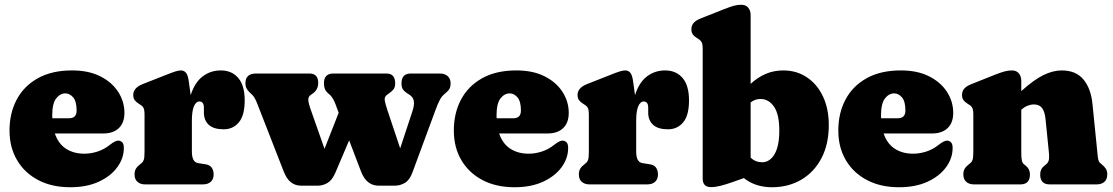

<svg xmlns="http://www.w3.org/2000/svg" viewBox="-20 -775 4680 807"><path d="M503 -300.5Q503 -259 479.5 -236.5Q456 -214 414 -214H210.5Q225 -171 257.2 -150Q289.5 -129 334.5 -129Q362.5 -129 390.5 -138.2Q418.5 -147.5 441.5 -166Q465.5 -185 478 -184Q487 -183.5 493.8 -176.8Q500.5 -170 500.5 -153Q500.5 -110 473 -72.2Q445.5 -34.5 395 -11.2Q344.5 12 275.5 12Q198 12 140.8 -18Q83.5 -48 51.8 -101.8Q20 -155.5 20 -226.5Q20 -299 50 -356Q80 -413 138.8 -446Q197.5 -479 283 -479Q352 -479 401 -454.5Q450 -430 476.5 -389.2Q503 -348.5 503 -300.5ZM199.5 -289Q199.5 -283.5 200 -278H270.5Q302 -278 302 -310.5Q302 -349 287.5 -365.8Q273 -382.5 255 -382.5Q232.5 -382.5 216 -361.2Q199.5 -340 199.5 -289Z M774 -429.5 781.5 -375Q798.5 -428.5 831.8 -453.8Q865 -479 908 -479Q954.5 -479 981.5 -447.2Q1008.5 -415.5 1008.5 -353Q1008.5 -290 984 -260.8Q959.5 -231.5 920 -231.5Q878.5 -231.5 857.8 -250.2Q837 -269 837 -301.5V-322.5Q837 -348.5 817.5 -348.5Q804 -348.5 795.2 -328.5Q786.5 -308.5 786.5 -268.5V-138Q786.5 -93.5 812.5 -89.5L843.5 -84.5Q862 -82 870 -70.2Q878 -58.5 878 -42Q878 -22.5 866.2 -11.2Q854.5 0 833 0H590Q569.5 0 557.5 -11Q545.5 -22 545.5 -42Q545.5 -56.5 551.5 -66.2Q557.5 -76 569 -84.5L575 -89.5Q581.5 -94.5 584.5 -103.8Q587.5 -113 587.5 -138V-292.5Q587.5 -313.5 583 -321.8Q578.5 -330 569.5 -335L563.5 -339Q552 -346 546 -354.2Q540 -362.5 540 -376Q540 -405.5 579.5 -421.5L680 -461Q701 -469.5 715.5 -474.2Q730 -479 740.5 -479Q754 -479 762.2 -468.5Q770.5 -458 774 -429.5Z M1314.5 5.5H1247Q1221 5.5 1202.8 -8.8Q1184.5 -23 1172 -55.5L1062 -337.5Q1050.5 -367.5 1039.5 -377L1031.5 -384.5Q1020 -395.5 1015.8 -404.2Q1011.5 -413 1011.5 -424.5Q1011.5 -466 1056 -466H1280.5Q1317.5 -466 1317.5 -426.5Q1317.5 -398 1294.5 -382L1287.5 -377Q1275.5 -369.5 1275.8 -356Q1276 -342.5 1287 -311.5L1344 -149.5L1403.5 -301L1390 -337.5Q1379.5 -364.5 1367 -376L1359 -383Q1348.5 -392.5 1345 -402.5Q1341.5 -412.5 1341.5 -425Q1341.5 -466 1381 -466H1604.5Q1641 -466 1641 -424.5Q1641 -408.5 1634.2 -399.8Q1627.5 -391 1615 -382.5L1607.5 -377Q1595 -368.5 1597 -354.2Q1599 -340 1608.5 -311.5L1662 -151.5L1713.5 -307.5Q1722.5 -335 1719.2 -351.2Q1716 -367.5 1700 -377.5L1692 -382.5Q1679.5 -390.5 1673.5 -399.5Q1667.5 -408.5 1667.5 -424.5Q1667.5 -466 1706.5 -466H1829Q1849.5 -466 1861.8 -455Q1874 -444 1874 -424.5Q1874 -411.5 1869.5 -402.5Q1865 -393.5 1852 -383L1847 -378.5Q1837 -370.5 1828.8 -355.5Q1820.5 -340.5 1809.5 -310L1713.5 -50Q1702 -18.5 1682 -6.5Q1662 5.5 1638 5.5H1572Q1547 5.5 1528 -9Q1509 -23.5 1497 -55.5L1447.5 -185L1390 -50Q1376.5 -18 1356.8 -6.2Q1337 5.5 1314.5 5.5Z M2370.5 -300.5Q2370.5 -259 2347 -236.5Q2323.5 -214 2281.5 -214H2078Q2092.5 -171 2124.8 -150Q2157 -129 2202 -129Q2230 -129 2258 -138.2Q2286 -147.5 2309 -166Q2333 -185 2345.5 -184Q2354.5 -183.5 2361.2 -176.8Q2368 -170 2368 -153Q2368 -110 2340.5 -72.2Q2313 -34.5 2262.5 -11.2Q2212 12 2143 12Q2065.5 12 2008.2 -18Q1951 -48 1919.2 -101.8Q1887.5 -155.5 1887.5 -226.5Q1887.5 -299 1917.5 -356Q1947.5 -413 2006.2 -446Q2065 -479 2150.5 -479Q2219.5 -479 2268.5 -454.5Q2317.5 -430 2344 -389.2Q2370.5 -348.5 2370.5 -300.5ZM2067 -289Q2067 -283.5 2067.5 -278H2138Q2169.5 -278 2169.5 -310.5Q2169.5 -349 2155 -365.8Q2140.5 -382.5 2122.5 -382.5Q2100 -382.5 2083.5 -361.2Q2067 -340 2067 -289Z M2641.5 -429.5 2649 -375Q2666 -428.5 2699.2 -453.8Q2732.5 -479 2775.5 -479Q2822 -479 2849 -447.2Q2876 -415.5 2876 -353Q2876 -290 2851.5 -260.8Q2827 -231.5 2787.5 -231.5Q2746 -231.5 2725.2 -250.2Q2704.5 -269 2704.5 -301.5V-322.5Q2704.5 -348.5 2685 -348.5Q2671.5 -348.5 2662.8 -328.5Q2654 -308.5 2654 -268.5V-138Q2654 -93.5 2680 -89.5L2711 -84.5Q2729.5 -82 2737.5 -70.2Q2745.5 -58.5 2745.5 -42Q2745.5 -22.5 2733.8 -11.2Q2722 0 2700.5 0H2457.5Q2437 0 2425 -11Q2413 -22 2413 -42Q2413 -56.5 2419 -66.2Q2425 -76 2436.5 -84.5L2442.5 -89.5Q2449 -94.5 2452 -103.8Q2455 -113 2455 -138V-292.5Q2455 -313.5 2450.5 -321.8Q2446 -330 2437 -335L2431 -339Q2419.5 -346 2413.5 -354.2Q2407.5 -362.5 2407.5 -376Q2407.5 -405.5 2447 -421.5L2547.5 -461Q2568.5 -469.5 2583 -474.2Q2597.5 -479 2608 -479Q2621.5 -479 2629.8 -468.5Q2638 -458 2641.5 -429.5Z M3135 -711.5V-422.5Q3164 -449.5 3198 -464.2Q3232 -479 3272.5 -479Q3328 -479 3371.2 -450.2Q3414.5 -421.5 3439 -369.8Q3463.5 -318 3463.5 -249.5Q3463.5 -169 3432.8 -110.2Q3402 -51.5 3348 -19.8Q3294 12 3224.5 12Q3155 12 3106.5 -26.5L3056 -8.5Q3028.5 1 3007.2 6.2Q2986 11.5 2968.5 11.5Q2933.5 11.5 2933.5 -24V-569Q2933.5 -590 2928.8 -598Q2924 -606 2915.5 -611.5L2909.5 -615Q2898 -622 2892 -630.5Q2886 -639 2886 -652.5Q2886 -667.5 2895 -678.2Q2904 -689 2925 -697.5L3023.5 -736.5Q3049 -746.5 3064.5 -750.8Q3080 -755 3096 -755Q3114.5 -755 3124.8 -742.8Q3135 -730.5 3135 -711.5ZM3177 -359Q3153.5 -359 3135 -344.5V-112.5Q3146 -102 3158 -97.5Q3170 -93 3183 -93Q3215.5 -93 3235.5 -127Q3255.5 -161 3255.5 -226Q3255.5 -295 3233 -327Q3210.5 -359 3177 -359Z M3986.5 -300.5Q3986.5 -259 3963 -236.5Q3939.5 -214 3897.5 -214H3694Q3708.5 -171 3740.8 -150Q3773 -129 3818 -129Q3846 -129 3874 -138.2Q3902 -147.5 3925 -166Q3949 -185 3961.5 -184Q3970.5 -183.5 3977.2 -176.8Q3984 -170 3984 -153Q3984 -110 3956.5 -72.2Q3929 -34.5 3878.5 -11.2Q3828 12 3759 12Q3681.5 12 3624.2 -18Q3567 -48 3535.2 -101.8Q3503.5 -155.5 3503.5 -226.5Q3503.5 -299 3533.5 -356Q3563.5 -413 3622.2 -446Q3681 -479 3766.5 -479Q3835.5 -479 3884.5 -454.5Q3933.5 -430 3960 -389.2Q3986.5 -348.5 3986.5 -300.5ZM3683 -289Q3683 -283.5 3683.5 -278H3754Q3785.5 -278 3785.5 -310.5Q3785.5 -349 3771 -365.8Q3756.5 -382.5 3738.5 -382.5Q3716 -382.5 3699.5 -361.2Q3683 -340 3683 -289Z M4272.5 -435.5V-392Q4325 -439.5 4365.2 -459.2Q4405.5 -479 4442.5 -479Q4503 -479 4534.5 -440.2Q4566 -401.5 4572 -336L4592 -138Q4594 -113 4596.2 -103.8Q4598.5 -94.5 4604.5 -89.5L4610.5 -84.5Q4621.5 -75.5 4627.8 -66Q4634 -56.5 4634 -42Q4634 -22 4622.2 -11Q4610.5 0 4589.5 0H4391.5Q4352 0 4352 -42Q4352 -65 4370 -78.5L4377 -84.5Q4384 -89.5 4387.5 -99.5Q4391 -109.5 4388.5 -135.5L4374.5 -274.5Q4371.5 -305 4360.2 -320.5Q4349 -336 4325.5 -336Q4312.5 -336 4299.2 -330.8Q4286 -325.5 4272.5 -313.5V-138Q4272.5 -110.5 4275 -100Q4277.5 -89.5 4284 -84.5L4291.5 -78.5Q4309 -64.5 4309 -42Q4309 0 4269 0H4073.5Q4053 0 4041 -11Q4029 -22 4029 -42Q4029 -56.5 4035 -66.2Q4041 -76 4052.5 -84.5L4058.5 -89.5Q4065 -94.5 4068 -103.8Q4071 -113 4071 -138V-292.5Q4071 -313.5 4066.5 -321.8Q4062 -330 4053 -335L4047 -339Q4035.5 -346 4029.5 -354.2Q4023.5 -362.5 4023.5 -376Q4023.5 -391 4032.5 -402Q4041.5 -413 4063 -421.5L4161 -460.5Q4186.5 -470.5 4202 -474.8Q4217.5 -479 4233.5 -479Q4252 -479 4262.2 -466.8Q4272.5 -454.5 4272.5 -435.5Z"/></svg>

Font: Fraunces 72pt SuperSoft Black
Style: Regular
Weight: 900
Version: Version 1.000;[0bf87f6ff]